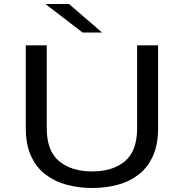

<svg xmlns="http://www.w3.org/2000/svg" viewBox="-20 -926 915 957"><path d="M439.5 11Q373 11 313.5 -4.8Q254 -20.5 207.8 -55.5Q161.5 -90.5 135 -147.8Q108.5 -205 108.5 -287V-700H213V-287.5Q213 -173 275.2 -122.2Q337.5 -71.5 439.5 -71.5Q541.5 -71.5 602.5 -122.2Q663.5 -173 663.5 -287.5V-700H768V-287Q768 -205 742 -147.8Q716 -90.5 670.5 -55.5Q625 -20.5 565.8 -4.8Q506.5 11 439.5 11ZM391.5 -764 206.5 -906H324L488.5 -764Z"/></svg>

Font: Trispace SemiExpanded
Style: Regular
Weight: 400
Width: 6
Designer: Tyler Finck
Foundry: Etcetera Type Company
Version: Version 1.210; ttfautohint (v1.8.3)